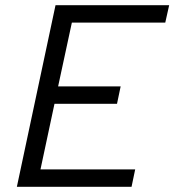

<svg xmlns="http://www.w3.org/2000/svg" viewBox="-20 -720 672 740"><path d="M45 0 194 -700H632L617 -633H257L204 -387H445L431 -320H190L136 -67H501L487 0Z"/></svg>

Font: Red Hat Mono
Style: Italic
Weight: 300
Italic angle: -12°
Monospace: yes
Designer: Pentagram, MCKL
Foundry: Pentagram, MCKL
Version: Version 1.023